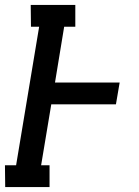

<svg xmlns="http://www.w3.org/2000/svg" viewBox="-42 -755 562 775"><path d="M-21 0 -22 -88H23L116 -647H83L82 -735H262V-647H217L180 -422H441L426 -334H165L124 -88H158V0Z"/></svg>

Font: Iosevka Curly Slab Semibold
Style: Italic
Weight: 600
Italic angle: -9°
Monospace: yes
Designer: Belleve Invis
Foundry: Belleve Invis
Version: Version 22.1.2; ttfautohint (v1.8.4)